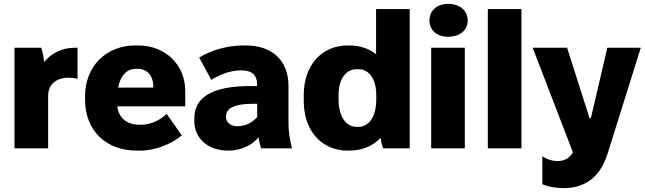

<svg xmlns="http://www.w3.org/2000/svg" viewBox="-20 -767 3334 993"><path d="M55 0H229V-272C229 -329 269 -365 335 -365C351 -365 370 -363 381 -359V-520H366C301 -520 246 -492 208 -446C207 -467 200 -500 193 -520H55Z M688 12H706C782 12 870 -23 920 -67L842 -178C809 -147 763 -122 709 -122H700C637 -122 594 -157 587 -216V-217H938V-296C938 -432 836 -532 694 -532H680C528 -532 420 -423 420 -270V-250C420 -93 527 12 688 12ZM591 -314C603 -376 635 -411 683 -411H692C740 -411 772 -378 773 -319V-314Z M1160 12C1224 12 1283 -14 1317 -57C1320 -36 1325 -16 1330 0H1490C1479 -45 1472 -84 1472 -130V-322C1472 -455 1387 -532 1251 -532H1240C1158 -532 1072 -508 1010 -469L1073 -354C1130 -389 1181 -403 1228 -403H1232C1285 -403 1310 -375 1310 -331V-322H1275C1078 -322 985 -265 985 -154V-141C985 -49 1058 12 1160 12ZM1208 -114C1173 -114 1149 -134 1149 -161V-166C1149 -207 1194 -230 1282 -230H1310V-161C1282 -130 1244 -114 1208 -114Z M1779 12H1787C1853 12 1909 -12 1948 -54C1951 -35 1956 -14 1961 0H2099V-720H1925V-486C1888 -516 1841 -532 1787 -532H1779C1643 -532 1551 -429 1551 -276V-244C1551 -91 1643 12 1779 12ZM1824 -111C1768 -111 1731 -166 1731 -253V-275C1731 -357 1768 -409 1824 -409H1834C1890 -409 1926 -357 1926 -275V-253C1926 -166 1890 -111 1834 -111Z M2298 -577C2359 -577 2399 -611 2399 -661C2399 -712 2358 -747 2298 -747C2240 -747 2201 -712 2201 -661C2201 -611 2239 -577 2298 -577ZM2210 0H2384V-520H2210Z M2503 0H2677V-720H2503Z M2896 206C3011 206 3086 143 3122 29L3294 -520H3121L3036 -156H3029L2913 -520H2735L2943 21C2924 53 2896 66 2865 66C2835 66 2806 56 2785 41V186C2817 200 2859 206 2896 206Z"/></svg>

Font: Fixel Text ExtraBold
Style: Regular
Weight: 800
Width: 4
Designer: AlfaBravo + MacPaw
Foundry: Kyrylo Tkachov, Marchela Mozhyna, Serhii Makarenko, Maria Weinstein, Zakhar Kryvoshyya
Version: Version 1.211